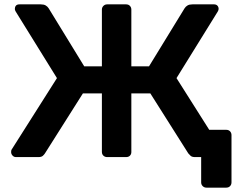

<svg xmlns="http://www.w3.org/2000/svg" viewBox="-20 -720 1095 880"><path d="M53 0Q44 0 37.5 -7Q31 -14 31 -23Q31 -31 33 -34L241 -362L52 -667Q48 -674 48 -679Q48 -688 53 -694Q58 -700 69 -700H167Q181 -700 189.5 -695Q198 -690 203 -682L366 -416H447V-676Q447 -686 454 -693Q461 -700 471 -700H558Q569 -700 575.5 -693Q582 -686 582 -676V-416H663L826 -682Q831 -690 839.5 -695Q848 -700 862 -700H961Q971 -700 976.5 -694Q982 -688 982 -679Q982 -674 978 -667L789 -362L939 -125H1017Q1028 -125 1034.5 -118Q1041 -111 1041 -101V116Q1041 126 1034.5 133Q1028 140 1017 140H926Q916 140 909 133Q902 126 902 116V0H874Q860 0 853.5 -6Q847 -12 843 -17L669 -292H582V-23Q582 -13 575.5 -6.5Q569 0 558 0H471Q461 0 454 -6.5Q447 -13 447 -24V-292H360L186 -17Q183 -12 176.5 -6Q170 0 156 0Z"/></svg>

Font: Rubik Medium
Style: Regular
Weight: 500
Designer: Hubert and Fischer
Foundry: Hubert and Fischer
Version: Version 2.300; ttfautohint (v1.8.4.7-5d5b);gftools[0.9.30]